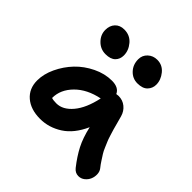

<svg xmlns="http://www.w3.org/2000/svg" viewBox="-204 -889 1077 1077"><g transform="rotate(45 334.0 -350.5)"><path d="M448.2 -564.9Q409.7 -564.9 382.8 -593.5Q356 -622.1 356 -664.1Q356 -695.8 378.7 -716.8Q401.4 -737.8 434.1 -737.8Q475.6 -737.8 502.2 -705.1Q528.8 -672.4 528.8 -634.8Q528.8 -606 509 -585.4Q489.3 -564.9 448.2 -564.9ZM206.1 -554.2Q166 -554.2 137.5 -583Q108.9 -611.8 108.9 -649.9Q108.9 -684.6 128.9 -705.8Q148.9 -727.1 183.1 -727.1Q228.5 -727.1 256.3 -694.1Q284.2 -661.1 284.2 -622.1Q284.2 -592.3 264.9 -573.2Q245.6 -554.2 206.1 -554.2ZM203.1 -38.1Q128.4 -38.1 83.7 -76.4Q39.1 -114.7 39.1 -179.2Q39.1 -230 64.2 -283.4Q89.4 -336.9 129.6 -379.2Q169.9 -421.4 225.3 -448.2Q280.8 -475.1 336.9 -475.1Q391.1 -475.1 407.2 -439Q418.9 -440.9 423.8 -440.9Q457 -440.9 481.2 -421.1Q505.4 -401.4 514.2 -370.1Q516.1 -363.8 525.4 -329.1Q534.7 -294.4 536.6 -287.8Q538.6 -281.2 547.1 -253.4Q555.7 -225.6 560.1 -216.3Q564.5 -207 573.7 -184.3Q583 -161.6 591.6 -148.4Q600.1 -135.3 612.1 -116.5Q624 -97.7 638.2 -80.1Q648.9 -66.4 649.9 -46.1Q650.9 -25.9 643.3 -7.6Q635.7 10.7 619.4 23.9Q603 37.1 582 37.1Q556.6 37.1 539.1 15.1Q498.5 -36.6 473.9 -84.2Q449.2 -131.8 433.1 -202.1Q395 -116.7 333.7 -77.4Q272.5 -38.1 203.1 -38.1ZM168 -169.9V-168.9Q182.1 -164.1 206.1 -164.1Q257.3 -164.1 300 -215.1Q342.8 -266.1 362.8 -359.9Q273.4 -341.8 220.7 -288.6Q168 -235.4 168 -169.9Z"/></g></svg>

Font: Shantell Sans Irregular
Style: Regular
Weight: 600
Designer: Stephen Nixon, Anya Danilova, Shantell Martin
Foundry: Arrow Type
Version: Version 1.006;[9816181b4]